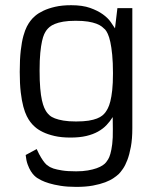

<svg xmlns="http://www.w3.org/2000/svg" viewBox="-20 -525 607 741"><path d="M272 -444.8Q243.7 -444.8 224.1 -441.4Q204.6 -438 191.7 -432.6Q178.7 -427.2 171.4 -420.9Q164.1 -414.6 159.7 -408.7Q155.3 -402.8 150.6 -393.1Q146 -383.3 142.1 -365.7Q138.2 -348.1 135.5 -321Q132.8 -293.9 132.8 -252.9Q132.8 -211.9 135.3 -184.1Q137.7 -156.2 141.8 -138.2Q146 -120.1 150.6 -109.6Q155.3 -99.1 159.7 -92.8Q164.1 -86.4 171.4 -79.8Q178.7 -73.2 191.9 -68.1Q205.1 -63 224.9 -59.6Q244.6 -56.2 273.4 -56.2Q302.2 -56.2 321.8 -59.3Q341.3 -62.5 354.2 -67.6Q367.2 -72.8 374.8 -79.1Q382.3 -85.4 386.7 -91.3Q391.1 -97.2 396.2 -106.9Q401.4 -116.7 405.8 -133.8Q410.2 -150.9 413.1 -177Q416 -203.1 416 -242.2Q416 -283.2 413.1 -313Q410.2 -342.8 405.8 -362.8Q401.4 -382.8 396 -394.3Q390.6 -405.8 385.7 -411.1Q380.4 -416.5 372.6 -422.6Q364.7 -428.7 351.8 -433.6Q338.9 -438.5 319.6 -441.7Q300.3 -444.8 272 -444.8ZM415 -73.2Q404.8 -56.6 391.1 -42.2Q377.4 -27.8 358.2 -17.1Q338.9 -6.3 313 -0.2Q287.1 5.9 252 5.9Q216.8 5.9 190.4 -0.2Q164.1 -6.3 145.5 -15.4Q127 -24.4 115.2 -34.9Q103.5 -45.4 97.2 -54.2Q90.3 -63 83.3 -76.9Q76.2 -90.8 70.1 -113.3Q64 -135.7 60.1 -168.5Q56.2 -201.2 56.2 -247.6Q56.2 -296.4 60.1 -330.1Q64 -363.8 70.3 -386.5Q76.7 -409.2 83.7 -422.6Q90.8 -436 97.7 -444.8Q104 -453.6 116.2 -464.1Q128.4 -474.6 147.5 -483.6Q166.5 -492.7 192.9 -498.8Q219.2 -504.9 254.9 -504.9Q298.3 -504.9 327.9 -494.4Q357.4 -483.9 377 -469.7Q396.5 -455.6 407.2 -440.2Q418 -424.8 423.8 -415.5L433.1 -493.7H490.7V-30.3Q490.7 11.2 485.1 41.5Q479.5 71.8 471.4 92.8Q463.4 113.8 454.3 126.7Q445.3 139.6 438.5 146.5Q431.2 153.3 418.5 162.1Q405.8 170.9 386 178.5Q366.2 186 338.6 191.2Q311 196.3 274.4 196.3Q239.7 196.3 213.9 192.1Q188 188 169.7 182.4Q151.4 176.8 140.1 171.1Q128.9 165.5 124 162.1Q119.1 159.2 112.3 152.6Q105.5 146 98.9 135.5Q92.3 125 86.7 109.6Q81.1 94.2 79.1 73.2L121.6 50.3Q131.3 71.8 139.2 84.2Q147 96.7 152.8 103.5Q159.7 111.8 165.5 114.7Q172.4 120.6 186.5 125.5Q198.7 129.4 219.5 132.8Q240.2 136.2 273.9 136.2Q299.3 136.2 318.8 132.8Q338.4 129.4 352.8 124.3Q367.2 119.1 376.2 113Q385.3 106.9 389.6 101.1Q392.6 97.2 397.2 90.1Q401.9 83 406 68.6Q410.2 54.2 413.1 31.2Q416 8.3 415.5 -27.3Z"/></svg>

Font: Metrophobic
Style: Regular
Weight: 400
Designer: vernon adams
Foundry: vernon adams
Version: Version 1.000